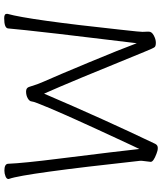

<svg xmlns="http://www.w3.org/2000/svg" viewBox="50 -800 756 895"><g transform="rotate(90 427.5 -352.0)"><path d="M734 -677 729 -635V-628Q788 -87 813 -18L814 -14Q814 -5 801 0Q788 5 775 5Q745 5 743 -11Q740 -84 719 -250Q698 -416 689.5 -490Q681 -564 674 -624Q671 -619 658 -590.5Q645 -562 625 -519.5Q605 -477 582 -426.5Q559 -376 536 -325.5Q513 -275 483 -204.5Q453 -134 452.5 -123Q452 -112 438 -104Q424 -96 406 -96Q388 -96 384 -112Q372 -152 360 -178Q332 -241 271 -387.5Q210 -534 181 -612Q166 -485 155 -395.5Q144 -306 137 -245Q116 -62 112 -12Q110 6 64 6Q44 6 44 -6V-9Q72 -108 118 -537Q123 -584 126 -612L128 -639L127 -663V-668Q127 -682 145 -691.5Q163 -701 178.5 -701Q194 -701 199 -695.5Q204 -690 221 -648Q362 -301 416 -180Q536 -460 650 -698Q656 -710 669 -710Q682 -710 696 -704Q734 -690 734 -677Z"/></g></svg>

Font: LXGW WenKai Light
Style: Regular
Weight: 300
Designer: LXGW / Fontworks Inc.
Foundry: LXGW / Fontworks Inc.
Version: Version 1.501; October 10, 2024